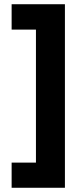

<svg xmlns="http://www.w3.org/2000/svg" viewBox="-20 -769 395 908"><path d="M150 -629V0H35V119H287V-749H35V-629Z"/></svg>

Font: RazerF5
Style: Bold
Weight: 700
Foundry: Razer Inc.
Version: Version 2